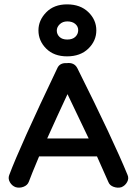

<svg xmlns="http://www.w3.org/2000/svg" viewBox="-20 -847 629 879"><path d="M52 10Q35 4 25.5 -12.5Q16 -29 22 -45Q71 -176 242 -534Q253 -560 286 -558Q320 -562 334 -535Q498 -207 564 -46Q571 -30 562 -13.5Q553 3 536 10Q519 15 500.5 8.5Q482 2 476 -14Q459 -53 424 -131H159Q122 -43 112 -15Q106 1 88 8Q70 15 52 10ZM287 -589Q227 -589 191.5 -624.5Q156 -660 156 -708Q156 -754 191.5 -790.5Q227 -827 287 -827Q348 -827 384.5 -791.5Q421 -756 421 -708Q421 -660 384.5 -624.5Q348 -589 287 -589ZM386 -213Q356 -277 289 -416Q244 -320 196 -213ZM288 -666Q312 -666 325 -678.5Q338 -691 338 -709Q338 -726 324.5 -737.5Q311 -749 288 -749Q267 -749 253.5 -736Q240 -723 240 -707Q240 -690 252.5 -678Q265 -666 288 -666Z"/></svg>

Font: Hoogli
Style: Bold
Weight: 700
Designer: Anand Singh Naorem
Foundry: Brand New Type
Version: Version 1.00 b007